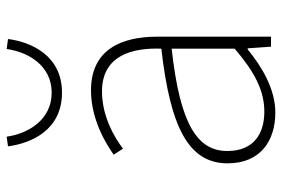

<svg xmlns="http://www.w3.org/2000/svg" viewBox="-155 -678 846 576"><g transform="rotate(-90 268.0 -390.0)"><path d="M218 13C288 13 354 -26 408 -70H411L416 0H446V-341C446 -448 408 -540 285 -540C198 -540 126 -496 92 -472L110 -444C144 -470 207 -507 282 -507C391 -507 413 -414 410 -329C173 -302 66 -247 66 -130C66 -30 136 13 218 13ZM221 -20C157 -20 103 -50 103 -131C103 -220 181 -273 410 -298V-109C341 -50 285 -20 221 -20ZM278 -627C389 -627 430 -719 439 -789L409 -793C400 -729 360 -658 278 -658C196 -658 155 -729 146 -793L117 -789C126 -719 166 -627 278 -627Z"/></g></svg>

Font: Kinto Sans Thin
Style: Regular
Weight: 100
Designer: Authors: Ryoko NISHIZUKA  (kana & ideographs); Paul D. Hunt (Latin, Greek & Cyrillic); Wenlong ZHANG  (bopomofo); Sandol
Foundry: Adobe Systems Incorporated, ookami Inc.
Version: Version 0.001